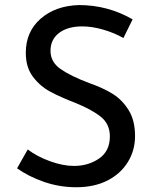

<svg xmlns="http://www.w3.org/2000/svg" viewBox="-20 -747 621 774"><path d="M311.5 -640.6Q252.9 -640.6 218.3 -614.3Q183.6 -587.9 183.6 -542Q183.6 -497.1 224.1 -468.8Q264.6 -440.4 339.8 -412.1Q395.5 -392.6 434.1 -368.7Q472.7 -344.7 498.5 -303.2Q524.4 -261.7 524.4 -198.2Q524.4 -140.6 495.1 -93.3Q465.8 -45.9 412.6 -19Q359.4 7.8 287.1 7.8Q219.7 7.8 157.7 -13.7Q95.7 -35.2 48.8 -68.4L91.8 -144.5Q128.9 -116.2 181.2 -97.2Q233.4 -78.1 278.3 -78.1Q335.9 -78.1 379.4 -107.9Q422.9 -137.7 422.9 -197.3Q422.9 -247.1 386.2 -276.4Q349.6 -305.7 284.2 -332Q223.6 -355.5 182.6 -377.4Q141.6 -399.4 112.8 -437.5Q84 -475.6 84 -534.2Q84 -619.1 143.6 -671.4Q203.1 -723.6 297.9 -726.6Q415 -726.6 514.6 -668.9L477.5 -593.8Q439.5 -615.2 395 -627.9Q350.6 -640.6 311.5 -640.6Z"/></svg>

Font: Josefin Sans CFJ
Style: Regular
Weight: 400
Designer: Santiago Orozco
Foundry: Typemade
Version: Version 2.000